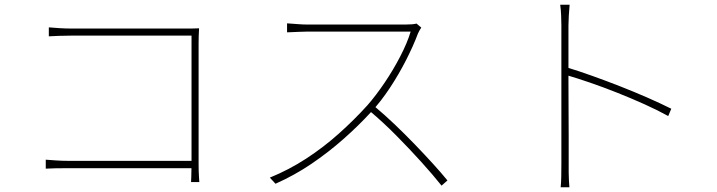

<svg xmlns="http://www.w3.org/2000/svg" viewBox="-20 -777 3040 814"><path d="M187 -661Q209 -659 234.5 -657.5Q260 -656 282 -656H763Q778 -656 792.5 -656Q807 -656 824 -657Q823 -641 822.5 -624.5Q822 -608 822 -595V-80Q822 -52 823.5 -28.5Q825 -5 825 -5H790Q790 -5 791 -28.5Q792 -52 792 -78V-626H283Q259 -626 230 -625Q201 -624 187 -623ZM174 -100Q187 -99 215 -97Q243 -95 271 -95H803V-64H272Q240 -64 215 -63.5Q190 -63 174 -62Z M1766 -660Q1763 -656 1758.5 -648Q1754 -640 1752 -635Q1733 -584 1702 -523Q1671 -462 1633 -404.5Q1595 -347 1555 -304Q1500 -244 1436 -187.5Q1372 -131 1300.5 -82.5Q1229 -34 1148 2L1124 -24Q1205 -57 1278 -104.5Q1351 -152 1416.5 -210.5Q1482 -269 1538 -331Q1573 -371 1610 -425.5Q1647 -480 1677 -538Q1707 -596 1721 -643Q1714 -643 1680.5 -643Q1647 -643 1599.5 -643Q1552 -643 1499.5 -643Q1447 -643 1399.5 -643Q1352 -643 1320 -643Q1288 -643 1281 -643Q1266 -643 1246.5 -642Q1227 -641 1212 -640.5Q1197 -640 1197 -640V-678Q1197 -678 1211.5 -677Q1226 -676 1245.5 -674.5Q1265 -673 1281 -673Q1288 -673 1318.5 -673Q1349 -673 1394 -673Q1439 -673 1488.5 -673Q1538 -673 1583.5 -673Q1629 -673 1660.5 -673Q1692 -673 1700 -673Q1716 -673 1727 -674Q1738 -675 1746 -677ZM1568 -326Q1611 -290 1654 -249Q1697 -208 1738 -165.5Q1779 -123 1814.5 -84Q1850 -45 1877 -12L1852 10Q1817 -34 1766.5 -90Q1716 -146 1659.5 -203Q1603 -260 1548 -306Z M2360 -81Q2360 -90 2360 -130.5Q2360 -171 2360 -230.5Q2360 -290 2360 -357Q2360 -424 2360 -487.5Q2360 -551 2360 -599.5Q2360 -648 2360 -669Q2360 -685 2359 -711Q2358 -737 2355 -757H2395Q2393 -738 2391.5 -710.5Q2390 -683 2390 -669Q2390 -619 2390 -557.5Q2390 -496 2390 -432Q2390 -368 2390.5 -307.5Q2391 -247 2391 -198Q2391 -149 2391 -117.5Q2391 -86 2391 -81Q2391 -63 2391 -45.5Q2391 -28 2392 -12Q2393 4 2394 17H2357Q2359 -2 2359.5 -28.5Q2360 -55 2360 -81ZM2384 -491Q2433 -476 2490.5 -455.5Q2548 -435 2608 -411.5Q2668 -388 2724 -363.5Q2780 -339 2826 -316L2813 -285Q2770 -309 2713.5 -334.5Q2657 -360 2596.5 -384Q2536 -408 2480.5 -427Q2425 -446 2384 -458Z"/></svg>

Font: Noto Sans SC Thin
Style: Regular
Weight: 100
Designer: Ryoko NISHIZUKA 西塚涼子 (kana, bopomofo & ideographs); Paul D. Hunt (Latin, Greek & Cyrillic); Sandoll Communications 산돌커뮤니
Foundry: Adobe
Version: Version 2.004-H2;hotconv 1.0.118;makeotfexe 2.5.65603